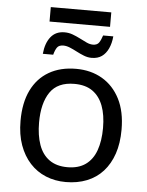

<svg xmlns="http://www.w3.org/2000/svg" viewBox="-57 -882 720 939"><g transform="rotate(5 302.5 -413.0)"><path d="M135 -605Q140 -658 164.5 -688.5Q189 -719 232 -719Q253 -719 272 -712Q291 -705 309.5 -695.5Q328 -686 344 -678.5Q360 -671 375 -671Q396 -671 405 -684.5Q414 -698 421 -720H471Q468 -686 456 -660Q444 -634 424 -620Q404 -606 374 -606Q355 -606 336 -613.5Q317 -621 299 -630.5Q281 -640 264 -647Q247 -654 232 -654Q210 -654 201 -641Q192 -628 186 -605ZM154 -765V-836H451V-765ZM551 -269Q551 -202 533.5 -150.5Q516 -99 483.5 -63Q451 -27 404.5 -8.5Q358 10 301 10Q248 10 203 -8.5Q158 -27 125 -63Q92 -99 73.5 -150.5Q55 -202 55 -269Q55 -358 85 -419.5Q115 -481 171 -513.5Q227 -546 304 -546Q377 -546 432.5 -513.5Q488 -481 519.5 -419.5Q551 -358 551 -269ZM146 -269Q146 -206 162.5 -159.5Q179 -113 214 -88Q249 -63 303 -63Q357 -63 392 -88Q427 -113 443.5 -159.5Q460 -206 460 -269Q460 -333 443 -378Q426 -423 391.5 -447.5Q357 -472 302 -472Q220 -472 183 -418Q146 -364 146 -269Z"/></g></svg>

Font: Noto Sans Ambassadori
Style: Regular
Weight: 400
Designer: Monotype Design Team
Foundry: Monotype Imaging Inc.
Version: Version 2.013